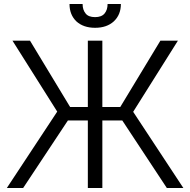

<svg xmlns="http://www.w3.org/2000/svg" viewBox="-20 -931 943 953"><path d="M577 -400 776 -729H863L641 -376L890 2H808L587 -333H488V2H416V-333H317L95 2H14L264 -377L42 -729H129L328 -400H416V-729H488V-400ZM545 -825Q510 -793 452 -793Q394 -793 359 -825Q325 -858 325 -911H390Q390 -882 405 -864Q419 -846 452 -846Q484 -846 499 -864Q514 -882 514 -911H580Q580 -858 545 -825Z"/></svg>

Font: Sinter Normal
Style: Regular
Weight: 350
Foundry: Adobe & rsms
Version: Version 1.000